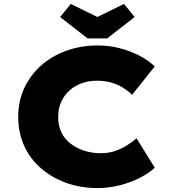

<svg xmlns="http://www.w3.org/2000/svg" viewBox="-20 -950 862 980"><path d="M477 10Q391 10 317 -17Q243 -44 188 -92Q133 -140 103 -206.5Q73 -273 73 -354Q73 -434 104 -500.5Q135 -567 189.5 -615.5Q244 -664 318.5 -691Q393 -718 479 -718Q536 -718 589 -704.5Q642 -691 688.5 -667.5Q735 -644 770 -611L654 -466Q634 -486 608.5 -502Q583 -518 549.5 -528Q516 -538 474 -538Q436 -538 400 -526Q364 -514 336.5 -490Q309 -466 293 -431.5Q277 -397 277 -352Q277 -308 293.5 -274Q310 -240 340 -217Q370 -194 409 -181Q448 -168 494 -168Q536 -168 569.5 -180Q603 -192 629.5 -209Q656 -226 677 -244L770 -94Q743 -68 697 -44Q651 -20 594 -5Q537 10 477 10ZM427 -754 287 -863 341 -930 492 -856H462L613 -930L667 -863L527 -754Z"/></svg>

Font: Lexend Exa ExtraBold
Style: Regular
Weight: 800
Designer: Bonnie Shaver-Troup, Thomas Jockin
Foundry: Lexend
Version: Version 1.007